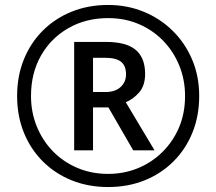

<svg xmlns="http://www.w3.org/2000/svg" viewBox="-20 -744 872 774"><path d="M416 10Q336 10 269 -17Q202 -44 152.5 -93.5Q103 -143 76 -210Q49 -277 49 -357Q49 -437 76 -504Q103 -571 152.5 -620.5Q202 -670 269 -697Q336 -724 416 -724Q492 -724 558.5 -697Q625 -670 675.5 -620.5Q726 -571 754.5 -504Q783 -437 783 -357Q783 -277 756 -210Q729 -143 679.5 -93.5Q630 -44 563 -17Q496 10 416 10ZM416 -43Q480 -43 536 -66Q592 -89 635 -131.5Q678 -174 702 -231Q726 -288 726 -357Q726 -422 703 -479Q680 -536 638.5 -579Q597 -622 540.5 -646.5Q484 -671 416 -671Q326 -671 255.5 -630.5Q185 -590 145 -519.5Q105 -449 105 -357Q105 -292 128 -235Q151 -178 192.5 -135Q234 -92 291 -67.5Q348 -43 416 -43ZM279 -138V-575H407Q489 -575 527 -543Q565 -511 565 -446Q565 -399 541 -371.5Q517 -344 487 -332L603 -138H517L417 -311H355V-138ZM405 -373Q444 -373 466 -393Q488 -413 488 -444Q488 -479 468 -495Q448 -511 404 -511H355V-373Z"/></svg>

Font: Noto Sans Tagbanwa
Style: Regular
Weight: 400
Designer: Monotype Design Team
Foundry: Monotype Imaging Inc.
Version: Version 2.001; ttfautohint (v1.8.4.7-5d5b)